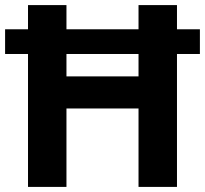

<svg xmlns="http://www.w3.org/2000/svg" viewBox="-20 -734 805 754"><path d="M90 0V-522H0V-619H90V-714H241V-619H524V-714H675V-619H765V-522H675V0H524V-308H241V0ZM241 -434H524V-522H241Z"/></svg>

Font: Noto Sans Sora Sompeng
Style: Bold
Weight: 700
Designer: Monotype Design Team. David Williams.
Foundry: Monotype Imaging Inc.
Version: Version 2.101